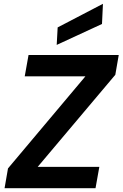

<svg xmlns="http://www.w3.org/2000/svg" viewBox="-20 -989 644 1009"><path d="M4 0 22 -104 429 -588H110L130 -700H604L586 -596L178 -112H502L482 0ZM278 -753 283 -845 521 -969 516 -863Z"/></svg>

Font: DM Sans 18pt
Style: Bold Italic
Weight: 700
Italic angle: -10°
Designer: Colophon Foundry, Jonny Pinhorn
Foundry: Colophon Foundry
Version: Version 4.004;gftools[0.9.30]